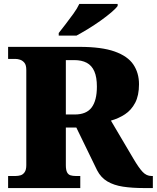

<svg xmlns="http://www.w3.org/2000/svg" viewBox="-20 -951 793 971"><path d="M21 0V-61H59Q72 -61 84 -64.5Q96 -68 104.5 -80Q113 -92 113 -116V-597Q113 -622 103.5 -633.5Q94 -645 81.5 -649Q69 -653 59 -653H21V-714H382Q494 -714 560 -690.5Q626 -667 654.5 -624.5Q683 -582 683 -525Q683 -468 663.5 -431Q644 -394 612 -373Q580 -352 541 -341L655 -148Q682 -102 701.5 -81.5Q721 -61 746 -61H753V0H706Q648 0 602 -7Q556 -14 523 -33.5Q490 -53 471 -90L366 -306H313V-116Q313 -92 319 -80Q325 -68 336.5 -64.5Q348 -61 362 -61H386V0ZM358 -372Q417 -372 443.5 -407.5Q470 -443 470 -513Q470 -561 457 -590.5Q444 -620 418.5 -633.5Q393 -647 356 -647H313V-372ZM277 -784Q292 -803 312 -829Q332 -855 351.5 -882Q371 -909 381 -931H575V-921Q566 -908 542.5 -888Q519 -868 488 -846Q457 -824 425 -804.5Q393 -785 367 -771H277Z"/></svg>

Font: Noto Serif Bengali Black
Style: Regular
Weight: 900
Version: Version 2.003